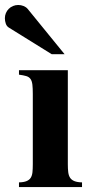

<svg xmlns="http://www.w3.org/2000/svg" viewBox="-55 -759 364 779"><path d="M207 -539.1 57.1 -723.1Q50.8 -730.5 40.5 -734.6Q30.3 -738.8 19 -738.8Q7.8 -738.8 -2.2 -734.6Q-12.2 -730.5 -19.5 -723.1Q-26.9 -715.8 -31 -706.1Q-35.2 -696.3 -35.2 -685.1Q-35.2 -673.8 -31.5 -663.1Q-27.8 -652.3 -19 -647L154.8 -539.1ZM277.8 0V-19Q258.3 -19.5 246.8 -24.2Q235.4 -28.8 229.5 -37.6Q223.6 -46.4 221.9 -60.1Q220.2 -73.7 220.2 -92.8V-474.1H22V-456.1Q40.5 -453.6 51.8 -450.2Q63 -446.8 68.8 -438.5Q74.7 -430.2 76.4 -415.5Q78.1 -400.9 78.1 -377V-92.8Q78.1 -73.7 76.7 -60.1Q75.2 -46.4 69.6 -37.6Q64 -28.8 52.7 -24.2Q41.5 -19.5 22 -19V0Z"/></svg>

Font: Galatia SIL
Style: Bold
Weight: 700
Designer: Development by SIL's NRSI team
Version: Version 2.1